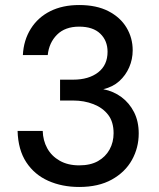

<svg xmlns="http://www.w3.org/2000/svg" viewBox="-20 -732 633 764"><path d="M295 12Q227 12 172 -12.5Q117 -37 84.5 -86.5Q52 -136 50 -211H150Q151 -173 168 -142Q185 -111 217.5 -92.5Q250 -74 295 -74Q340 -74 370 -91Q400 -108 416 -137Q432 -166 432 -202Q432 -247 410.5 -275Q389 -303 352 -317.5Q315 -332 271 -332H219V-415H271Q333 -415 370.5 -444Q408 -473 408 -526Q408 -570 379 -598Q350 -626 295 -626Q239 -626 207 -594Q175 -562 170 -513H71Q74 -572 102.5 -617.5Q131 -663 180 -687.5Q229 -712 295 -712Q364 -712 411.5 -687.5Q459 -663 483.5 -622Q508 -581 508 -532Q508 -496 494 -464Q480 -432 454.5 -409Q429 -386 391 -377Q432 -369 463.5 -345.5Q495 -322 513.5 -285.5Q532 -249 532 -201Q532 -144 505 -95.5Q478 -47 425 -17.5Q372 12 295 12Z"/></svg>

Font: DM Sans 17pt Medium
Style: Regular
Weight: 500
Version: Version 4.004;gftools[0.9.30]